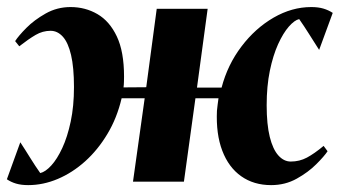

<svg xmlns="http://www.w3.org/2000/svg" viewBox="-28 -528 987 558"><path d="M54 10Q33.5 10 18.5 5.5Q3.5 1 -8 -7L31 -114.5Q38 -104 45.2 -92.5Q52.5 -81 59.8 -69.2Q67 -57.5 74.5 -46.2Q82 -35 89 -25Q104 -28.5 121 -47Q138 -65.5 153 -97.8Q168 -130 177.5 -174.8Q187 -219.5 187 -275Q187 -332 178.5 -368.2Q170 -404.5 154.5 -421.5Q139 -438.5 119 -438.5Q96 -438.5 75.5 -426.5Q55 -414.5 28 -393.5L16 -408.5Q25.5 -423.5 48.5 -446.8Q71.5 -470 104.8 -488.8Q138 -507.5 177 -507.5Q220 -507.5 255.2 -487Q290.5 -466.5 311.5 -422.2Q332.5 -378 332.5 -305.5Q332.5 -299 332.2 -290Q332 -281 331 -274L397 -274.5L427.5 -502.5H575.5L544.5 -273.5H616Q633.5 -340 673.8 -393Q714 -446 767.2 -476.8Q820.5 -507.5 876.5 -507.5Q897 -507.5 912 -503Q927 -498.5 939 -490.5L899.5 -383Q893 -393.5 885.5 -405Q878 -416.5 870.8 -428.2Q863.5 -440 856 -451.2Q848.5 -462.5 841.5 -472.5Q828 -469.5 811.5 -450.8Q795 -432 780.2 -399.5Q765.5 -367 756.2 -322.2Q747 -277.5 747 -222Q747 -166.5 756 -130.2Q765 -94 781 -76.2Q797 -58.5 817 -58.5Q842.5 -58.5 864 -70Q885.5 -81.5 912.5 -104L924 -88.5Q914.5 -74 891.2 -50.8Q868 -27.5 834.5 -8.8Q801 10 760 10Q709.5 10 673 -15.8Q636.5 -41.5 618 -90Q599.5 -138.5 602.5 -206Q603 -213 604.5 -223.8Q606 -234.5 607 -242.5H540L506.5 0H358.5L392.5 -242.5H325.5Q312 -185 284.2 -138.8Q256.5 -92.5 219.5 -59.2Q182.5 -26 140 -8Q97.5 10 54 10Z"/></svg>

Font: Merriweather 144pt ExtraBold
Style: Italic
Weight: 800
Italic angle: -7.8°
Version: Version 2.101